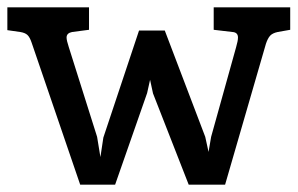

<svg xmlns="http://www.w3.org/2000/svg" viewBox="-30 -502 809 522"><path d="M759 -482V-421L725 -415Q711 -412 704.5 -405Q698 -398 693 -383L582 0H483L386 -248L378 -285L370 -249L283 0H188L56 -386Q51 -401 44.5 -407Q38 -413 25 -415L-10 -420V-482H212V-421L166 -415Q151 -412 151 -400Q151 -392 157 -374L234 -130L243 -75L251 -128L348 -419H418L528 -130L537 -89L544 -130L612 -374Q617 -391 617 -400Q617 -414 602 -415L551 -421V-482Z"/></svg>

Font: Enriqueta Medium
Style: Regular
Weight: 500
Designer: Viviana Monsalve, Gustavo Ibarra
Foundry: 72Puntos
Version: Version 2.000